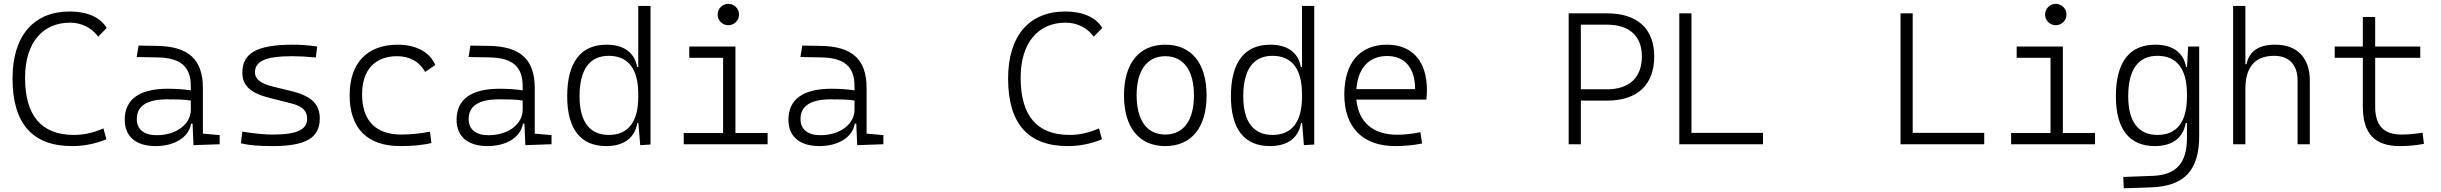

<svg xmlns="http://www.w3.org/2000/svg" viewBox="-20 -764 12931 1017"><path d="M361.8 9.8C424.3 9.8 484.9 -2 543.5 -26.4L527.8 -84C476.1 -61 425.3 -49.3 372.1 -49.3C199.7 -49.3 112.8 -150.4 112.8 -352.5C112.8 -538.6 206.5 -644 351.1 -644C411.6 -644 466.3 -616.7 500 -569.8L544.9 -615.7C513.7 -671.4 442.4 -703.1 350.1 -703.1C156.7 -703.1 46.4 -573.2 46.4 -347.7C46.4 -109.4 152.3 9.8 361.8 9.8Z M1004.9 4.9 1143.6 0V-48.3L1054.7 -56.2V-297.4C1054.7 -448.7 979.5 -518.6 810.5 -521L713.9 -522.5L704.1 -461.9L814 -460C936 -457.5 990.7 -412.6 990.7 -307.1V-285.2C957 -291 914.1 -293.9 867.7 -293.9C718.3 -293.9 640.6 -237.8 640.6 -129.4C640.6 -41 700.2 9.8 804.2 9.8C905.3 9.8 980.5 -37.1 992.2 -109.4H1000ZM990.7 -231.4V-182.6C990.7 -108.9 917.5 -47.9 809.6 -47.9C742.7 -47.9 704.6 -78.6 704.6 -133.3C704.6 -203.1 758.3 -237.8 865.7 -237.8C906.2 -237.8 952.6 -237.8 990.7 -231.4Z M1424.8 9.8C1599.6 9.8 1673.8 -33.7 1673.8 -136.2C1673.8 -212.4 1629.4 -255.9 1522.9 -281.7L1430.2 -304.2C1360.4 -320.8 1330.6 -344.7 1330.6 -380.9C1330.6 -440.9 1389.2 -466.3 1528.3 -466.3C1563 -466.3 1600.1 -464.4 1652.8 -459.5L1660.2 -517.6C1612.3 -524.4 1576.7 -527.3 1531.2 -527.3C1343.3 -527.3 1263.7 -483.9 1263.7 -379.4C1263.7 -311 1306.2 -271 1406.7 -245.6L1522.9 -216.3C1581.5 -201.7 1606.9 -176.8 1606.9 -135.7C1606.9 -76.7 1552.2 -51.3 1424.8 -51.3C1378.4 -51.3 1330.6 -56.2 1263.7 -66.9L1255.9 -4.9C1298.3 5.4 1349.1 9.8 1424.8 9.8Z M2100.6 9.8C2154.3 9.8 2211.9 6.3 2265.1 -6.3L2257.3 -66.4C2208.5 -57.1 2157.2 -51.3 2106 -51.3C1970.2 -51.3 1897.9 -124.5 1897.9 -264.6C1897.9 -393.6 1966.3 -466.3 2083 -466.3C2144.5 -466.3 2198.7 -442.4 2231.9 -382.8L2285.6 -419.9C2256.3 -488.3 2183.6 -527.3 2086.9 -527.3C1923.3 -527.3 1832 -428.7 1832 -259.8C1832 -83.5 1925.8 9.8 2100.6 9.8Z M2762.7 4.9 2901.4 0V-48.3L2812.5 -56.2V-297.4C2812.5 -448.7 2737.3 -518.6 2568.4 -521L2471.7 -522.5L2461.9 -461.9L2571.8 -460C2693.8 -457.5 2748.5 -412.6 2748.5 -307.1V-285.2C2714.8 -291 2671.9 -293.9 2625.5 -293.9C2476.1 -293.9 2398.4 -237.8 2398.4 -129.4C2398.4 -41 2458 9.8 2562 9.8C2663.1 9.8 2738.3 -37.1 2750 -109.4H2757.8ZM2748.5 -231.4V-182.6C2748.5 -108.9 2675.3 -47.9 2567.4 -47.9C2500.5 -47.9 2462.4 -78.6 2462.4 -133.3C2462.4 -203.1 2516.1 -237.8 2623.5 -237.8C2664.1 -237.8 2710.4 -237.8 2748.5 -231.4Z M3190.9 9.8C3288.6 9.8 3342.8 -36.6 3356 -112.8H3361.3L3371.1 4.9L3425.8 1.5V-732.4H3360.8V-408.7H3355C3341.3 -485.8 3284.2 -527.3 3192.9 -527.3C3055.7 -527.3 2984.4 -433.6 2984.4 -253.9C2984.4 -80.6 3055.2 9.8 3190.9 9.8ZM3360.8 -251C3360.8 -118.7 3307.6 -49.3 3205.1 -49.3C3103 -49.3 3049.8 -119.6 3049.8 -253.9C3049.8 -395 3102.5 -468.3 3204.6 -468.3C3307.1 -468.3 3360.8 -398.9 3360.8 -266.1Z M3601.6 0H4045.9V-59.6H3875.5V-517.6H3630.9V-458H3810.1V-59.6H3601.6ZM3837.9 -630.4C3869.1 -630.4 3894.5 -655.8 3894.5 -687C3894.5 -718.3 3869.1 -743.7 3837.9 -743.7C3806.6 -743.7 3781.2 -718.3 3781.2 -687C3781.2 -655.8 3806.6 -630.4 3837.9 -630.4Z M4520.5 4.9 4659.2 0V-48.3L4570.3 -56.2V-297.4C4570.3 -448.7 4495.1 -518.6 4326.2 -521L4229.5 -522.5L4219.7 -461.9L4329.6 -460C4451.7 -457.5 4506.3 -412.6 4506.3 -307.1V-285.2C4472.7 -291 4429.7 -293.9 4383.3 -293.9C4233.9 -293.9 4156.2 -237.8 4156.2 -129.4C4156.2 -41 4215.8 9.8 4319.8 9.8C4420.9 9.8 4496.1 -37.1 4507.8 -109.4H4515.6ZM4506.3 -231.4V-182.6C4506.3 -108.9 4433.1 -47.9 4325.2 -47.9C4258.3 -47.9 4220.2 -78.6 4220.2 -133.3C4220.2 -203.1 4273.9 -237.8 4381.3 -237.8C4421.9 -237.8 4468.3 -237.8 4506.3 -231.4Z M5635.3 9.8C5697.8 9.8 5758.3 -2 5816.9 -26.4L5801.3 -84C5749.5 -61 5698.7 -49.3 5645.5 -49.3C5473.1 -49.3 5386.2 -150.4 5386.2 -352.5C5386.2 -538.6 5480 -644 5624.5 -644C5685.1 -644 5739.7 -616.7 5773.4 -569.8L5818.4 -615.7C5787.1 -671.4 5715.8 -703.1 5623.5 -703.1C5430.2 -703.1 5319.8 -573.2 5319.8 -347.7C5319.8 -109.4 5425.8 9.8 5635.3 9.8Z M6152.3 9.8C6290.5 9.8 6371.1 -87.9 6371.1 -258.8C6371.1 -429.7 6290.5 -527.3 6152.3 -527.3C6014.2 -527.3 5933.6 -429.7 5933.6 -258.8C5933.6 -87.9 6014.2 9.8 6152.3 9.8ZM6152.3 -51.3C6055.7 -51.3 6000.5 -126.5 6000.5 -258.8C6000.5 -391.1 6055.7 -466.3 6152.3 -466.3C6249 -466.3 6304.2 -391.1 6304.2 -258.8C6304.2 -126.5 6249 -51.3 6152.3 -51.3Z M6706.5 9.8C6804.2 9.8 6858.4 -36.6 6871.6 -112.8H6877L6886.7 4.9L6941.4 1.5V-732.4H6876.5V-408.7H6870.6C6856.9 -485.8 6799.8 -527.3 6708.5 -527.3C6571.3 -527.3 6500 -433.6 6500 -253.9C6500 -80.6 6570.8 9.8 6706.5 9.8ZM6876.5 -251C6876.5 -118.7 6823.2 -49.3 6720.7 -49.3C6618.7 -49.3 6565.4 -119.6 6565.4 -253.9C6565.4 -395 6618.2 -468.3 6720.2 -468.3C6822.8 -468.3 6876.5 -398.9 6876.5 -266.1Z M7369.6 9.8C7416 9.8 7467.3 5.4 7512.7 -3.9L7503.4 -64C7463.9 -55.2 7419.9 -50.3 7381.3 -50.3C7252.4 -50.3 7175.3 -117.2 7164.6 -236.3H7535.2C7537.1 -250 7538.1 -268.1 7538.1 -287.1C7538.1 -440.4 7460.4 -527.3 7326.7 -527.3C7183.1 -527.3 7100.6 -431.2 7100.6 -263.7C7100.6 -89.4 7198.2 9.8 7369.6 9.8ZM7164.6 -292C7172.9 -403.3 7231.4 -467.3 7327.6 -467.3C7421.4 -467.3 7475.6 -403.8 7475.6 -292Z M8289.1 0H8353.5V-231H8491.7C8652.8 -231 8742.2 -314.5 8742.2 -465.3C8742.2 -612.3 8652.8 -693.4 8491.7 -693.4H8289.1ZM8353.5 -291V-633.3H8491.7C8610.4 -633.3 8676.8 -573.2 8676.8 -465.3C8676.8 -353.5 8610.4 -291 8491.7 -291Z M8875 0H9318.4V-60.1H8939.5V-693.4H8875Z M10046.9 0H10490.2V-60.1H10111.3V-693.4H10046.9Z M10632.8 0H11077.1V-59.6H10906.7V-517.6H10662.1V-458H10841.3V-59.6H10632.8ZM10869.1 -630.4C10900.4 -630.4 10925.8 -655.8 10925.8 -687C10925.8 -718.3 10900.4 -743.7 10869.1 -743.7C10837.9 -743.7 10812.5 -718.3 10812.5 -687C10812.5 -655.8 10837.9 -630.4 10869.1 -630.4Z M11229.5 233.4 11373 228.5C11551.3 222.2 11628.9 138.7 11628.9 -45.9V-517.6H11570.3L11564.5 -408.7H11559.6C11545.9 -485.8 11488.3 -527.3 11396 -527.3C11258.8 -527.3 11187.5 -433.6 11187.5 -253.9C11187.5 -80.6 11258.3 9.8 11394 9.8C11490.7 9.8 11544.4 -36.6 11557.6 -112.8H11564V-30.3C11563.5 98.1 11508.3 163.1 11382.8 167.5L11226.6 173.3ZM11564 -266.1V-251C11564 -118.7 11510.7 -49.3 11408.2 -49.3C11306.2 -49.3 11252.9 -119.6 11252.9 -253.9C11252.9 -395 11305.7 -468.3 11407.7 -468.3C11510.3 -468.3 11564 -398.9 11564 -266.1Z M12149.9 0H12214.8V-336.9C12214.8 -458 12147.9 -527.3 12031.7 -527.3C11943.8 -527.3 11894 -493.2 11879.4 -423.8H11873.5V-732.4H11808.6V0H11873.5V-292.5C11873.5 -410.2 11925.3 -468.3 12026.4 -468.3C12104 -468.3 12149.9 -421.4 12149.9 -338.4Z M12691.4 9.8C12737.3 9.8 12775.9 5.9 12819.3 -2L12812 -61C12772.9 -55.2 12738.8 -51.3 12701.2 -51.3C12605.5 -51.3 12561 -99.1 12561 -200.2V-458H12799.8V-517.6H12561V-673.8H12495.6V-517.6H12346.7V-458H12495.6V-198.7C12495.6 -57.1 12558.1 9.8 12691.4 9.8Z"/></svg>

Font: Cascadia Code PL Light
Style: Regular
Weight: 300
Monospace: yes
Designer: Aaron Bell
Foundry: Saja Typeworks
Version: Version 2404.023